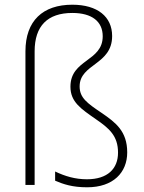

<svg xmlns="http://www.w3.org/2000/svg" viewBox="-20 -785 610 815"><path d="M456 -632C456 -714 394 -765 287 -765C162 -765 88 -697 88 -567V0H127V-567C127 -675 182 -730 287 -730C370 -730 416 -694 416 -631C416 -523 279 -534 279 -417C279 -352 324 -323 387 -279C444 -240 481 -208 481 -137C481 -69 437 -24 349 -24C299 -24 256 -37 214 -57V-18C249 -3 287 10 350 10C461 10 520 -53 520 -138C520 -228 471 -265 411 -306C350 -347 318 -370 318 -418C318 -515 456 -509 456 -632Z"/></svg>

Font: Noto Sans Georgian ExtraLight
Style: Regular
Weight: 200
Designer: Monotype Design Team, Akaki Razmadze
Foundry: Google LLC
Version: Version 2.005